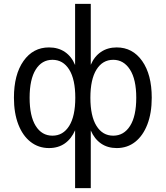

<svg xmlns="http://www.w3.org/2000/svg" viewBox="-20 -756 857 992"><path d="M368 216V-83Q349 -39 315 -15Q281 9 233 9Q179 9 138 -23Q97 -55 74.5 -113.5Q52 -172 52 -251Q52 -371 101.5 -441Q151 -511 233 -511Q281 -511 315.5 -487.5Q350 -464 368 -420V-736H449V-421Q467 -464 501.5 -487.5Q536 -511 583 -511Q665 -511 714.5 -441Q764 -371 764 -251Q764 -172 741.5 -113.5Q719 -55 678.5 -23Q638 9 583 9Q536 9 502 -14.5Q468 -38 449 -82V216ZM251 -55Q306 -55 337.5 -105.5Q369 -156 369 -251Q369 -346 337.5 -396.5Q306 -447 251 -447Q196 -447 164.5 -396.5Q133 -346 133 -251Q133 -156 164.5 -105.5Q196 -55 251 -55ZM565 -55Q620 -55 652 -105.5Q684 -156 684 -251Q684 -346 651.5 -396.5Q619 -447 565 -447Q510 -447 478.5 -396.5Q447 -346 447 -251Q447 -156 478.5 -105.5Q510 -55 565 -55Z"/></svg>

Font: Mulish
Style: Regular
Weight: 400
Designer: Vernon Adams
Foundry: Vernon Adams
Version: Version 3.603; ttfautohint (v1.8.3)